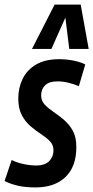

<svg xmlns="http://www.w3.org/2000/svg" viewBox="-42 -810 408 840"><path d="M-22 -18 9 -110Q30 -99 60 -92.5Q90 -86 116 -86Q155 -86 173.5 -105.5Q192 -125 192 -152Q192 -176 176.5 -192Q161 -208 138 -223Q115 -238 92 -257.5Q69 -277 53.5 -306Q38 -335 38 -380Q38 -426 57 -465Q76 -504 115.5 -527.5Q155 -551 217 -551Q251 -551 281.5 -544.5Q312 -538 331 -528L303 -433Q282 -442 257.5 -448Q233 -454 210 -454Q173 -454 155.5 -437Q138 -420 138 -393Q138 -369 153.5 -352.5Q169 -336 192 -320.5Q215 -305 238 -285.5Q261 -266 276.5 -238Q292 -210 292 -167Q292 -81 244.5 -35.5Q197 10 113 10Q69 10 36.5 2.5Q4 -5 -22 -18ZM98 -596 197 -790H311L346 -596H261L244 -733L183 -596Z"/></svg>

Font: Georama Condensed SemiBold
Style: Italic
Weight: 600
Width: 3
Italic angle: -9°
Designer: Jean-Baptiste Levee
Foundry: Production Type
Version: Version 1.000